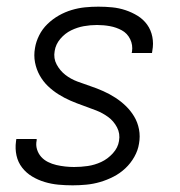

<svg xmlns="http://www.w3.org/2000/svg" viewBox="-20 -548 540 576"><path d="M198 8Q176 8 155 6Q134 4 114 -2Q94 -8 76.5 -18.5Q59 -29 46.5 -45Q34 -61 29.5 -81.5Q25 -102 28 -124L29 -131H90V-127Q87 -113 91 -100Q95 -87 103.5 -77.5Q112 -68 124 -62Q136 -56 149 -53Q162 -50 175.5 -48.5Q189 -47 202 -47Q223 -47 243.5 -50Q264 -53 283.5 -62Q303 -71 318.5 -88Q334 -105 337 -125Q341 -147 331 -166Q321 -185 304.5 -197Q288 -209 269 -216.5Q250 -224 230 -231Q210 -238 191.5 -246Q173 -254 155.5 -265Q138 -276 123.5 -290Q109 -304 99 -322Q89 -340 85 -361Q81 -382 85 -404Q88 -423 97.5 -442Q107 -461 122.5 -476Q138 -491 156.5 -501.5Q175 -512 195 -518Q215 -524 235 -526Q255 -528 275 -528Q296 -528 316.5 -526Q337 -524 356.5 -517.5Q376 -511 393 -500.5Q410 -490 421.5 -474Q433 -458 437 -437.5Q441 -417 437 -396L436 -389H375L376 -393Q379 -413 370.5 -430.5Q362 -448 345.5 -457Q329 -466 310 -469.5Q291 -473 271 -473Q251 -473 231.5 -469.5Q212 -466 193.5 -457Q175 -448 161 -431.5Q147 -415 144 -395Q140 -373 150 -354.5Q160 -336 176 -323.5Q192 -311 212 -303.5Q232 -296 251.5 -289.5Q271 -283 290 -274.5Q309 -266 326 -255Q343 -244 357.5 -230Q372 -216 382.5 -198.5Q393 -181 397 -160Q401 -139 397 -117Q394 -97 383 -77.5Q372 -58 356 -43Q340 -28 320.5 -18Q301 -8 280.5 -2Q260 4 239 6Q218 8 198 8Z"/></svg>

Font: Iosevka Term Curly Light
Style: Italic
Weight: 300
Italic angle: -9°
Designer: Belleve Invis
Foundry: Belleve Invis
Version: Version 32.3.0